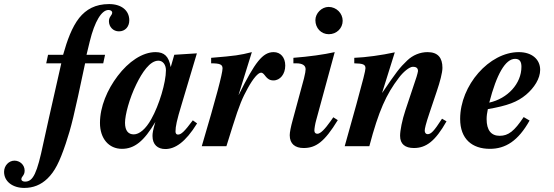

<svg xmlns="http://www.w3.org/2000/svg" viewBox="-189 -718 2719 943"><path d="M47 -449 38 -407H112C62 -187 30 -44 24 -15C-7 133 -26 174 -66 174C-76 174 -84 170 -84 162C-84 148 -68 145 -68 120C-68 91 -92 71 -118 71C-145 71 -169 95 -169 126C-169 174 -126 205 -70 205C-26 205 12 190 44 159C80 124 103 79 134 -13C161 -94 173 -142 229 -407H318L327 -449H236L252 -515C276 -613 310 -669 344 -669C354 -669 362 -664 362 -656C362 -642 346 -637 346 -614C346 -586 367 -564 395 -564C426 -564 446 -587 446 -618C446 -667 407 -698 347 -698C279 -698 234 -672 200 -630C164 -584 141 -520 121 -449Z M758 -127C717 -72 701 -57 685 -57C677 -57 673 -63 673 -72C673 -97 679 -126 703 -205L778 -456L667 -449L650 -390H649C640 -441 618 -462 575 -462C510 -462 442 -415 389 -345C338 -278 302 -194 302 -114C302 -38 345 13 410 13C471 13 518 -24 574 -119C562 -78 560 -64 560 -50C560 -7 586 14 623 14C670 14 721 -18 779 -112ZM626 -373C626 -313 593 -202 554 -133C527 -84 495 -58 468 -58C442 -58 425 -75 425 -115C425 -153 446 -234 481 -305C509 -362 547 -420 589 -420C611 -420 626 -400 626 -373Z M983 -253 1048 -462C988 -447 969 -444 848 -434V-407C892 -407 904 -401 904 -382C904 -357 873 -240 802 0H923L954 -99C987 -204 1002 -238 1028 -285C1055 -334 1079 -361 1093 -361C1113 -361 1115 -323 1154 -323C1187 -323 1212 -354 1212 -396C1212 -436 1189 -462 1155 -462C1101 -462 1063 -412 984 -253Z M1494 -616C1494 -653 1463 -684 1425 -684C1391 -684 1360 -653 1360 -619C1360 -580 1388 -550 1426 -550C1464 -550 1494 -579 1494 -616ZM1448 -142 1434 -122C1407 -84 1385 -61 1370 -61C1362 -61 1355 -65 1355 -77C1355 -86 1359 -111 1364 -128L1455 -462C1401 -450 1330 -440 1252 -434V-407H1266C1296 -407 1312 -397 1312 -378C1312 -370 1310 -357 1304 -333L1249 -130C1239 -94 1234 -68 1234 -54C1234 -11 1261 9 1302 9C1362 9 1404 -20 1470 -128Z M1982 -135C1942 -73 1928 -59 1911 -59C1903 -59 1897 -66 1897 -76C1897 -86 1902 -109 1921 -165L1956 -269C1972 -316 1984 -361 1984 -385C1984 -434 1962 -462 1911 -462C1874 -462 1838 -447 1811 -421C1774 -386 1756 -362 1689 -263H1688L1750 -461C1686 -447 1607 -436 1551 -434V-407C1593 -406 1606 -402 1606 -383C1606 -371 1594 -324 1561 -204L1504 0H1625C1671 -174 1708 -255 1770 -336C1790 -363 1821 -390 1839 -390C1852 -390 1864 -386 1864 -369C1864 -366 1860 -351 1857 -341L1802 -176C1786 -128 1776 -77 1776 -51C1776 -10 1801 9 1844 9C1904 9 1949 -25 2004 -122Z M2383 -143C2337 -74 2308 -51 2265 -51C2223 -51 2201 -79 2201 -133C2201 -149 2203 -162 2207 -182C2304 -199 2352 -217 2395 -253C2435 -287 2464 -332 2464 -375C2464 -426 2424 -462 2359 -462C2214 -462 2071 -299 2071 -134C2071 -35 2130 13 2217 13C2294 13 2356 -26 2412 -126ZM2372 -390C2372 -307 2304 -234 2214 -214C2250 -353 2293 -429 2341 -429C2365 -429 2372 -413 2372 -390Z"/></svg>

Font: XITS
Style: Bold Italic
Weight: 700
Italic angle: -16.33°
Designer: MicroPress Inc., with final additions and corrections provided by Coen Hoffman, Elsevier (retired)
Version: Version 1.105